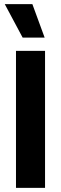

<svg xmlns="http://www.w3.org/2000/svg" viewBox="-20 -905 294 925"><path d="M57 0V-660H197V0ZM89 -724 3 -885H136L195 -724Z"/></svg>

Font: Bricolage Grotesque Condensed
Style: Bold
Weight: 700
Width: 3
Designer: Mathieu Triay
Foundry: Atelier Triay
Version: Version 1.001;gftools[0.9.33.dev8+g029e19f]